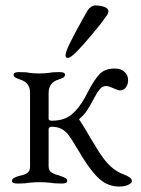

<svg xmlns="http://www.w3.org/2000/svg" viewBox="-20 -669 518 703"><path d="M24 0ZM280 -96Q274 -106 269 -115Q264 -124 259 -131Q242 -160 231.5 -174Q221 -188 206 -196.5Q191 -205 168 -205Q164 -205 161 -202.5Q158 -200 158 -196V-62Q158 -44 168.5 -37.5Q179 -31 203 -24Q215 -20 220.5 -16.5Q226 -13 226 -6Q226 3 206 3Q179 3 162 0Q142 -2 125 -2Q108 -2 88 0Q73 3 47 3H44Q24 3 24 -6Q24 -13 29.5 -16.5Q35 -20 47 -24Q52 -25 64.5 -28.5Q77 -32 83.5 -39Q90 -46 90 -59V-330Q90 -367 53 -378Q41 -382 35.5 -385.5Q30 -389 30 -396Q30 -405 50 -405Q77 -405 90 -402Q106 -400 123 -400Q139 -400 157 -402Q171 -405 195 -405H198Q218 -405 218 -396Q218 -389 212.5 -385.5Q207 -382 195 -378Q158 -367 158 -328V-235Q158 -227 169 -227Q215 -227 242 -249.5Q269 -272 291 -312L302 -333Q325 -377 344.5 -397.5Q364 -418 400 -418Q424 -418 436.5 -405.5Q449 -393 449 -376Q449 -359 440.5 -348.5Q432 -338 419 -338Q413 -338 395 -346Q377 -354 370 -354Q359 -354 353 -349.5Q347 -345 342.5 -338.5Q338 -332 336 -330Q335 -329 322 -305Q308 -278 296.5 -261.5Q285 -245 273 -236Q270 -234 270 -232Q270 -230 271 -229Q272 -228 273 -227Q298 -188 311 -164L345 -109Q365 -78 386.5 -58.5Q408 -39 436 -29Q463 -19 463 -6Q463 1 450 7.5Q437 14 417 14Q378 14 348.5 -10Q319 -34 280 -96ZM220 -466Q220 -473 224 -484Q233 -508 258.5 -555Q284 -602 301 -631Q306 -639 313.5 -644Q321 -649 328 -649Q348 -649 362.5 -643.5Q377 -638 377 -628Q377 -621 373 -615Q369 -609 367 -607Q350 -582 315 -540.5Q280 -499 259 -478Q238 -457 228 -457Q220 -457 220 -466Z"/></svg>

Font: EB Garamond
Style: Regular
Weight: 400
Designer: Georg Duffner and Octavio Pardo
Foundry: Georg Duffner
Version: Version 1.000; ttfautohint (v1.6)